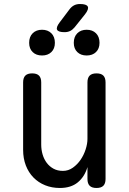

<svg xmlns="http://www.w3.org/2000/svg" viewBox="-20 -925 640 955"><path d="M415 -234V-515Q415 -538 426 -549Q437 -560 460 -560Q483 -560 494 -549Q505 -538 505 -515V-35Q505 -12 494 -1Q483 10 460 10Q437 10 426 -1Q415 -12 415 -35V-94Q401 -46 367 -18Q333 10 278 10Q238 10 204.5 -3.5Q171 -17 146.5 -42Q122 -67 108.5 -102Q95 -137 95 -180V-515Q95 -538 106 -549Q117 -560 140 -560Q163 -560 174 -549Q185 -538 185 -515V-206Q185 -180 192 -156.5Q199 -133 212.5 -115Q226 -97 246 -86Q266 -75 293 -75Q320 -75 342.5 -91Q365 -107 381 -130.5Q397 -154 406 -182Q415 -210 415 -234ZM301 -765Q270 -765 264 -777Q258 -789 277 -814L326 -879Q336 -892 348.5 -898.5Q361 -905 378 -905Q410 -905 416.5 -892.5Q423 -880 403 -854L351 -789Q341 -777 329 -771Q317 -765 301 -765ZM411 -649Q382 -649 364.5 -666Q347 -683 347 -712Q347 -742 364.5 -759.5Q382 -777 411 -777Q440 -777 457.5 -759.5Q475 -742 475 -712Q475 -683 457.5 -666Q440 -649 411 -649ZM189 -649Q160 -649 142.5 -666Q125 -683 125 -712Q125 -742 142.5 -759.5Q160 -777 189 -777Q218 -777 235.5 -759.5Q253 -742 253 -712Q253 -683 235.5 -666Q218 -649 189 -649Z"/></svg>

Font: Maple Mono NF CN
Style: Regular
Weight: 400
Monospace: yes
Designer: subframe7536
Version: Version 7.000